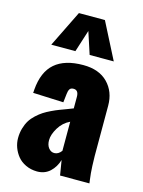

<svg xmlns="http://www.w3.org/2000/svg" viewBox="-127 -918 745 1003"><g transform="rotate(15 245.5 -417.0)"><path d="M75.2 -648.4 171.9 -845.2H312.5L413.1 -648.4H282.7L243.7 -767.6L205.6 -648.4ZM236.3 -105.5Q258.3 -105.5 274.9 -127.9V-285.2Q237.3 -267.6 215.1 -230.7Q192.9 -193.8 192.9 -163.6Q192.9 -137.2 205.6 -121.3Q218.3 -105.5 236.3 -105.5ZM174.3 10.7Q140.1 10.3 112.8 -2.7Q85.4 -15.6 68.6 -36.4Q51.8 -57.1 42.7 -81.8Q33.7 -106.4 33.7 -132.3Q33.7 -160.6 41 -185.5Q48.3 -210.4 59.6 -228.8Q70.8 -247.1 88.9 -263.7Q106.9 -280.3 123.5 -291Q140.1 -301.8 163.1 -312.7Q186 -323.7 202.4 -329.8Q218.8 -335.9 241.5 -344.5Q264.2 -353 274.9 -357.4V-419.9Q274.9 -456.1 247.6 -456.1Q232.4 -456.1 226.6 -446.5Q220.7 -437 219.2 -420.4L213.9 -374L48.8 -380.9L49.8 -389.6Q50.3 -398.4 50.3 -398.9Q58.1 -496.1 111.6 -542.5Q165 -588.9 265.1 -588.9Q350.6 -588.9 397.7 -540.8Q444.8 -492.7 444.8 -417.5V-145.5Q444.8 -118.7 446.3 -92.5Q447.8 -66.4 448.7 -54.4Q449.7 -42.5 452.4 -21.5Q455.1 -0.5 455.1 0H296.4Q283.7 -78.6 283.2 -80.6Q271.5 -41 243.7 -15.1Q215.8 10.7 174.3 10.7Z"/></g></svg>

Font: Oswald
Style: Heavy
Weight: 800
Designer: Vernon Adams
Foundry: Vernon Adams
Version: 3.0; ttfautohint (v0.95) -l 8 -r 50 -G 200 -x 0 -w "G" -W -c